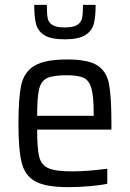

<svg xmlns="http://www.w3.org/2000/svg" viewBox="-20 -763 536 791"><path d="M56 0ZM439 -229H133Q133 -151 141.5 -117Q150 -83 179.5 -70Q209 -57 277 -57Q341 -57 422 -68V-6Q395 0 349.5 4Q304 8 261 8Q169 8 126 -15.5Q83 -39 69.5 -92Q56 -145 56 -254Q56 -362 68 -414.5Q80 -467 122.5 -492.5Q165 -518 257 -518Q343 -518 381 -493.5Q419 -469 429 -417.5Q439 -366 439 -255ZM133 -286H366V-296Q366 -367 356.5 -399.5Q347 -432 324.5 -442.5Q302 -453 255 -453Q198 -453 173.5 -441Q149 -429 141 -395.5Q133 -362 133 -286ZM247 -601Q190 -601 163 -618Q136 -635 128.5 -664Q121 -693 121 -743H173Q173 -706 176.5 -688Q180 -670 196 -660Q212 -650 247 -650Q282 -650 298 -660Q314 -670 318 -688.5Q322 -707 322 -743H374Q374 -694 366.5 -665Q359 -636 331.5 -618.5Q304 -601 247 -601Z"/></svg>

Font: Assailand
Style: Regular
Weight: 400
Designer: Hector Gatti with collaboration of the Omnibus-Type team
Foundry: Omnibus-Type
Version: Version 0.072;October 19, 2019;FontCreator 12.0.0.2547 64-bi